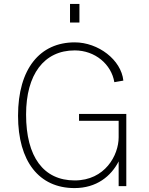

<svg xmlns="http://www.w3.org/2000/svg" viewBox="-20 -949 759 979"><path d="M385 -929H337V-834H385ZM360 10C472 10 546 -50 585 -126V0H624V-368H383V-333H585V-249C585 -157 515 -29 361 -29C202 -29 113 -149 113 -365C113 -569 204 -692 361 -692C465 -692 548 -621 563 -530L609 -538C598 -644 481 -733 361 -733C184 -733 72 -599 72 -359C72 -126 179 10 360 10Z"/></svg>

Font: United Sans Thin
Style: Regular
Weight: 100
Designer: Pablo Impallari, Rodrigo Fuenzalida (Modified by Dan O. Williams)
Version: Version 1.000;PS 001.000;hotconv 1.0.88;makeotf.lib2.5.64775